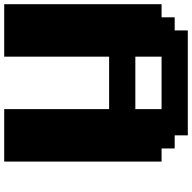

<svg xmlns="http://www.w3.org/2000/svg" viewBox="-20 -895 915 915"><g transform="rotate(90 437.5 -437.5)"><path d="M500 0H750V-750H687.5V-812.5H625V-875H125V-812.5H62.5V-750H0V0H250V-500H500ZM500 -625H250V-750H500Z"/></g></svg>

Font: Faithful 32x
Style: Bold
Weight: 400
Foundry: Faithful Resource Pack
Version: Version 1.0; January 27, 2023